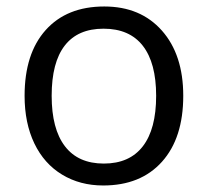

<svg xmlns="http://www.w3.org/2000/svg" viewBox="-20 -565 644 595"><path d="M547.9 -268.1Q547.9 -137.2 481.9 -63.7Q416 9.8 299.8 9.8Q228 9.8 172.4 -23.9Q116.7 -57.6 86.4 -120.6Q56.2 -183.6 56.2 -268.1Q56.2 -398.9 121.6 -471.9Q187 -544.9 303.2 -544.9Q415.5 -544.9 481.7 -470.2Q547.9 -395.5 547.9 -268.1ZM140.1 -268.1Q140.1 -165.5 181.2 -111.8Q222.2 -58.1 301.8 -58.1Q381.3 -58.1 422.6 -111.6Q463.9 -165 463.9 -268.1Q463.9 -370.1 422.6 -423.1Q381.3 -476.1 300.8 -476.1Q221.2 -476.1 180.7 -423.8Q140.1 -371.6 140.1 -268.1Z"/></svg>

Font: f06900794
Style: Regular
Weight: 400
Foundry: Ascender Corporation
Version: Version 1.10